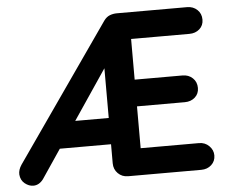

<svg xmlns="http://www.w3.org/2000/svg" viewBox="-51 -759 985 823"><g transform="rotate(-5 442.0 -347.5)"><path d="M197 -256H425L407 -218V-507L428 -501L103 -19Q85 5 60 5Q41 5 23.5 -9Q6 -23 4 -48Q3 -68 17 -89L425 -674Q436 -689 450.5 -694.5Q465 -700 481 -700H783Q809 -700 826.5 -683.5Q844 -667 844 -641Q844 -616 826.5 -600.5Q809 -585 783 -585H522L532 -594V-391L523 -410H738Q764 -410 781.5 -393.5Q799 -377 799 -351Q799 -326 781.5 -310.5Q764 -295 738 -295H522L532 -310V-89L522 -115H783Q809 -115 826.5 -97.5Q844 -80 844 -57Q844 -32 826.5 -16Q809 0 783 0H468Q442 0 424.5 -17.5Q407 -35 407 -61V-156L432 -143H138Z"/></g></svg>

Font: zvoove
Style: Bold
Weight: 700
Designer: Vernon Adams (Nunito) & Andrew Paglinawan (Quicksand)
Foundry: zvoove
Version: Version 3.006